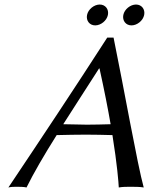

<svg xmlns="http://www.w3.org/2000/svg" viewBox="-20 -824 673 847"><path d="M230 -228C268 -229 324 -230 359 -230C397 -230 438 -229 476 -228C497 -97 503 -19 504 3C522 0 538 0 555 0C572 0 598 0 614 3C586 -98 526 -439 481 -658H453C310 -436 165 -218 17 3C30 0 42 0 53 0C64 0 86 0 97 3C127 -58 175 -141 230 -228ZM468 -276C435 -275 393 -274 363 -274C334 -274 291 -276 259 -276C313 -361 369 -447 417 -522H419C440 -427 456 -345 468 -276ZM524 -758C519 -733 535 -712 560 -712C585 -712 611 -733 616 -758C621 -783 605 -804 580 -804C555 -804 529 -783 524 -758ZM364 -758C359 -733 375 -712 400 -712C425 -712 451 -733 456 -758C461 -783 445 -804 420 -804C395 -804 369 -783 364 -758Z"/></svg>

Font: Libertinus Sans
Style: Italic
Weight: 400
Italic angle: -12°
Designer: Philipp H. Poll, Khaled Hosny
Foundry: Caleb Maclennan
Version: Version 7.050;RELEASE